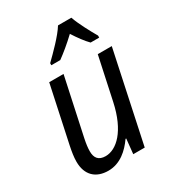

<svg xmlns="http://www.w3.org/2000/svg" viewBox="-187 -871 891 986"><g transform="rotate(-30 259.0 -378.0)"><path d="M180 -618V-606H233C265 -629 304 -661 343 -698C366 -662 391 -628 413 -606H464V-618C442 -656 407 -720 391 -766H312C284 -720 219 -656 180 -618ZM164 10C235 10 286 -38 321 -88H325L316 0H384L498 -536H415L361 -284C328 -129 254 -62 189 -62C147 -62 130 -85 130 -124C130 -144 133 -167 139 -196L212 -536H127L55 -199C49 -169 44 -140 44 -112C44 -33 90 10 164 10Z"/></g></svg>

Font: Noto Sans SemiCondensed
Style: Italic
Weight: 400
Width: 4
Italic angle: -12°
Designer: Monotype Design Team
Foundry: Monotype Imaging Inc.
Version: Version 2.013